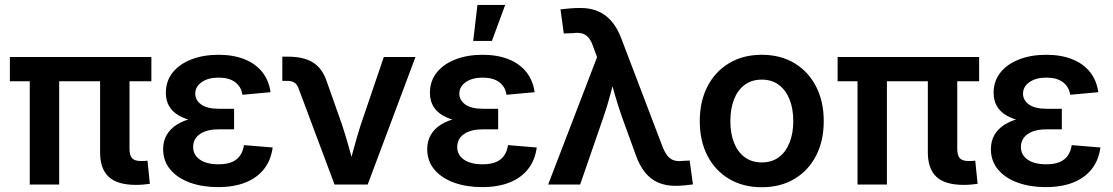

<svg xmlns="http://www.w3.org/2000/svg" viewBox="-20 -766 4622 797"><path d="M544.9 1.5Q466.8 1.5 431.2 -32Q395.5 -65.4 395.5 -133.3V-501H517.6V-148.4Q517.6 -121.1 528.1 -109.4Q538.6 -97.7 564 -97.7Q572.8 -97.7 579.8 -97.9Q586.9 -98.1 592.3 -99.1L602.1 -2.9Q591.3 -1.5 576.4 0Q561.5 1.5 544.9 1.5ZM103.5 0V-501H225.6V0ZM21 -428.7V-529.3H608.4V-428.7Z M884.8 10.7Q820.3 10.7 768.8 -7.8Q717.3 -26.4 687.3 -61.8Q657.2 -97.2 657.2 -147Q657.2 -180.2 671.9 -205.8Q686.5 -231.4 714.6 -249Q742.7 -266.6 783 -275.6Q823.2 -284.7 875 -284.7H951.7V-229H885.7Q854 -229 830.6 -220.2Q807.1 -211.4 794.4 -195.1Q781.7 -178.7 781.7 -156.2Q781.7 -123 809.6 -103.5Q837.4 -84 887.2 -84Q919.9 -84 941.9 -93Q963.9 -102.1 976.3 -119.9Q988.8 -137.7 992.7 -163.6L1111.8 -153.8Q1105 -101.6 1076.2 -64.7Q1047.4 -27.8 999 -8.5Q950.7 10.7 884.8 10.7ZM878.9 -255.4Q826.7 -255.4 787.1 -263.4Q747.6 -271.5 721.2 -287.1Q694.8 -302.7 681.6 -326.2Q668.5 -349.6 668.5 -380.4Q668.5 -429.2 696.5 -464.6Q724.6 -500 774.2 -519.3Q823.7 -538.6 887.2 -538.6Q948.2 -538.6 994.4 -520.3Q1040.5 -502 1068.4 -467.3Q1096.2 -432.6 1103 -383.3L986.3 -372.6Q981.4 -405.8 956.3 -424.8Q931.2 -443.8 887.7 -443.8Q843.8 -443.8 817.1 -425Q790.5 -406.2 790.5 -377Q790.5 -350.1 815.2 -332.3Q839.8 -314.5 888.2 -314.5H951.7V-255.4Z M1368.7 0 1219.2 -399.4Q1212.9 -416 1202.1 -423.1Q1191.4 -430.2 1172.9 -430.2H1151.9V-530.8H1174.8Q1241.2 -530.8 1279.8 -506.3Q1318.4 -481.9 1336.4 -427.7L1399.9 -248Q1415.5 -200.7 1428.5 -153.6Q1441.4 -106.4 1454.6 -58.6H1423.8Q1437 -106.4 1449.7 -153.6Q1462.4 -200.7 1477.5 -248L1573.2 -529.3H1704.6L1506.3 0Z M1981 10.7Q1916.5 10.7 1865 -7.8Q1813.5 -26.4 1783.4 -61.8Q1753.4 -97.2 1753.4 -147Q1753.4 -180.2 1768.1 -205.8Q1782.7 -231.4 1810.8 -249Q1838.9 -266.6 1879.2 -275.6Q1919.4 -284.7 1971.2 -284.7H2047.9V-229H1981.9Q1950.2 -229 1926.8 -220.2Q1903.3 -211.4 1890.6 -195.1Q1877.9 -178.7 1877.9 -156.2Q1877.9 -123 1905.8 -103.5Q1933.6 -84 1983.4 -84Q2016.1 -84 2038.1 -93Q2060.1 -102.1 2072.5 -119.9Q2085 -137.7 2088.9 -163.6L2208 -153.8Q2201.2 -101.6 2172.4 -64.7Q2143.6 -27.8 2095.2 -8.5Q2046.9 10.7 1981 10.7ZM1975.1 -255.4Q1922.9 -255.4 1883.3 -263.4Q1843.8 -271.5 1817.4 -287.1Q1791 -302.7 1777.8 -326.2Q1764.6 -349.6 1764.6 -380.4Q1764.6 -429.2 1792.7 -464.6Q1820.8 -500 1870.4 -519.3Q1919.9 -538.6 1983.4 -538.6Q2044.4 -538.6 2090.6 -520.3Q2136.7 -502 2164.6 -467.3Q2192.4 -432.6 2199.2 -383.3L2082.5 -372.6Q2077.6 -405.8 2052.5 -424.8Q2027.3 -443.8 1983.9 -443.8Q1939.9 -443.8 1913.3 -425Q1886.7 -406.2 1886.7 -377Q1886.7 -350.1 1911.4 -332.3Q1936 -314.5 1984.4 -314.5H2047.9V-255.4ZM1944.3 -596.2 1961.9 -745.6H2077.1L2022 -596.2Z M2255.4 0 2458.5 -528.8 2442.9 -570.8Q2434.6 -596.2 2423.1 -609.6Q2411.6 -623 2396 -627.2Q2380.4 -631.3 2357.9 -628.4L2320.3 -627L2306.6 -727.1Q2323.7 -729.5 2345.9 -731.2Q2368.2 -732.9 2390.1 -732.9Q2430.7 -732.9 2462.6 -719.2Q2494.6 -705.6 2518.8 -677.5Q2543 -649.4 2559.6 -605L2730 -157.7Q2739.7 -132.8 2751.2 -118.9Q2762.7 -105 2777.8 -100.3Q2793 -95.7 2813 -98.1L2842.8 -99.6L2856.4 -0.5Q2841.8 1.5 2822.8 3.4Q2803.7 5.4 2783.2 5.4Q2743.7 5.4 2712.4 -8.1Q2681.2 -21.5 2658 -49.8Q2634.8 -78.1 2619.1 -122.6L2561.5 -281.2Q2544.9 -328.6 2531.7 -375.2Q2518.6 -421.9 2505.4 -470.2H2539.1Q2526.4 -422.4 2513.9 -375.2Q2501.5 -328.1 2485.4 -281.2L2388.2 0Z M3142.1 11.2Q3064.9 11.2 3006.8 -23.2Q2948.7 -57.6 2916.7 -119.4Q2884.8 -181.2 2884.8 -263.2Q2884.8 -345.2 2916.7 -407.2Q2948.7 -469.2 3006.8 -503.9Q3064.9 -538.6 3142.1 -538.6Q3219.7 -538.6 3277.6 -503.9Q3335.4 -469.2 3367.4 -407.2Q3399.4 -345.2 3399.4 -263.2Q3399.4 -181.2 3367.4 -119.4Q3335.4 -57.6 3277.6 -23.2Q3219.7 11.2 3142.1 11.2ZM3142.1 -91.8Q3184.1 -91.8 3213.1 -113.5Q3242.2 -135.3 3257.6 -174.1Q3272.9 -212.9 3272.9 -263.2Q3272.9 -314.5 3257.6 -353Q3242.2 -391.6 3213.1 -413.6Q3184.1 -435.5 3142.1 -435.5Q3100.6 -435.5 3071.3 -413.8Q3042 -392.1 3026.9 -353.3Q3011.7 -314.5 3011.7 -263.2Q3011.7 -212.4 3026.9 -173.8Q3042 -135.3 3071.3 -113.5Q3100.6 -91.8 3142.1 -91.8Z M3981 1.5Q3902.8 1.5 3867.2 -32Q3831.5 -65.4 3831.5 -133.3V-501H3953.6V-148.4Q3953.6 -121.1 3964.1 -109.4Q3974.6 -97.7 4000 -97.7Q4008.8 -97.7 4015.9 -97.9Q4022.9 -98.1 4028.3 -99.1L4038.1 -2.9Q4027.3 -1.5 4012.5 0Q3997.6 1.5 3981 1.5ZM3539.6 0V-501H3661.6V0ZM3457 -428.7V-529.3H4044.4V-428.7Z M4320.8 10.7Q4256.3 10.7 4204.8 -7.8Q4153.3 -26.4 4123.3 -61.8Q4093.3 -97.2 4093.3 -147Q4093.3 -180.2 4107.9 -205.8Q4122.6 -231.4 4150.6 -249Q4178.7 -266.6 4219 -275.6Q4259.3 -284.7 4311 -284.7H4387.7V-229H4321.8Q4290 -229 4266.6 -220.2Q4243.2 -211.4 4230.5 -195.1Q4217.8 -178.7 4217.8 -156.2Q4217.8 -123 4245.6 -103.5Q4273.4 -84 4323.2 -84Q4356 -84 4377.9 -93Q4399.9 -102.1 4412.4 -119.9Q4424.8 -137.7 4428.7 -163.6L4547.9 -153.8Q4541 -101.6 4512.2 -64.7Q4483.4 -27.8 4435.1 -8.5Q4386.7 10.7 4320.8 10.7ZM4314.9 -255.4Q4262.7 -255.4 4223.1 -263.4Q4183.6 -271.5 4157.2 -287.1Q4130.9 -302.7 4117.7 -326.2Q4104.5 -349.6 4104.5 -380.4Q4104.5 -429.2 4132.6 -464.6Q4160.6 -500 4210.2 -519.3Q4259.8 -538.6 4323.2 -538.6Q4384.3 -538.6 4430.4 -520.3Q4476.6 -502 4504.4 -467.3Q4532.2 -432.6 4539.1 -383.3L4422.4 -372.6Q4417.5 -405.8 4392.3 -424.8Q4367.2 -443.8 4323.7 -443.8Q4279.8 -443.8 4253.2 -425Q4226.6 -406.2 4226.6 -377Q4226.6 -350.1 4251.2 -332.3Q4275.9 -314.5 4324.2 -314.5H4387.7V-255.4Z"/></svg>

Font: Inter 24pt SemiBold
Style: Regular
Weight: 600
Designer: Rasmus Andersson
Foundry: rsms
Version: Version 4.001;git-66647c0bb